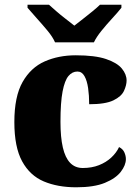

<svg xmlns="http://www.w3.org/2000/svg" viewBox="-20 -786 593 816"><path d="M304 10Q225 10 166 -15Q107 -40 74 -100.5Q41 -161 41 -267Q41 -376 76 -437.5Q111 -499 170 -525Q229 -551 302 -551Q384 -551 431 -535Q478 -519 498 -494.5Q518 -470 518 -444Q518 -424 507 -400Q496 -376 462 -359.5Q428 -343 359 -343Q359 -380 354.5 -411.5Q350 -443 339 -462.5Q328 -482 309 -482Q287 -482 271 -463Q255 -444 246 -397.5Q237 -351 237 -268Q237 -203 247 -159.5Q257 -116 278 -94Q299 -72 332 -72Q370 -72 400.5 -84Q431 -96 453 -116.5Q475 -137 486 -161Q502 -153 508.5 -138.5Q515 -124 515 -110Q515 -84 493.5 -56Q472 -28 426 -9Q380 10 304 10ZM214 -606Q204 -629 182 -655.5Q160 -682 136.5 -708Q113 -734 97 -753V-766H188Q199 -756 218.5 -739Q238 -722 259.5 -705.5Q281 -689 296 -677Q311 -689 332.5 -705.5Q354 -722 374.5 -739Q395 -756 405 -766H496V-753Q481 -734 457 -708Q433 -682 411.5 -655.5Q390 -629 379 -606Z"/></svg>

Font: Noto Serif Armenian Black
Style: Regular
Weight: 900
Version: Version 2.007